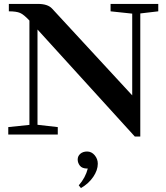

<svg xmlns="http://www.w3.org/2000/svg" viewBox="-20 -683 843 975"><path d="M22 0V-37.6L129.4 -48.8V-578.6Q100.6 -609.4 81.8 -617.4Q63 -625.5 24.9 -625.5V-663.1H172.9Q222.7 -663.1 244.6 -639.2L651.4 -198.7V-613.8L541.5 -625.5V-663.1H783.7V-625.5L692.4 -614.7V10.3H664.6L170.4 -533.2V-49.3L273.4 -37.6V0ZM391.1 272 379.9 258.3Q414.1 219.2 425.8 172.9H422.9Q397 172.9 385.7 158.4Q374.5 144 374.5 127Q374.5 109.4 387.9 97.9Q401.4 86.4 422.4 86.4Q444.8 86.4 460.7 105.2Q476.6 124 476.6 148.4Q476.6 181.2 453.6 215.1Q430.7 249 391.1 272Z"/></svg>

Font: Elstob 8pt SemiBold
Style: Regular
Weight: 600
Designer: Peter S. Baker
Version: Version 1.015